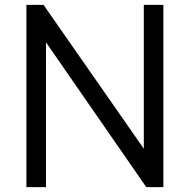

<svg xmlns="http://www.w3.org/2000/svg" viewBox="-20 -765 776 785"><path d="M88 -745H158L568 -157V-745H648V0H578L168 -592V0H88Z"/></svg>

Font: Eudoxus Sans
Style: Regular
Weight: 400
Designer: Stijn de Vries
Foundry: tokotype
Version: Version 2.005